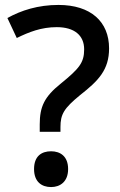

<svg xmlns="http://www.w3.org/2000/svg" viewBox="-20 -744 487 778"><path d="M141 -240V-210H225V-229C225 -281 239 -305 305 -359C379 -417 422 -461 422 -548C422 -656 348 -724 217 -724C134 -724 66 -702 10 -671L48 -590C97 -614 147 -634 210 -634C281 -634 321 -601 321 -544C321 -490 301 -466 226 -405C160 -352 141 -312 141 -240ZM118 -59C118 -8 148 14 187 14C224 14 256 -8 256 -59C256 -111 224 -131 187 -131C148 -131 118 -111 118 -59Z"/></svg>

Font: Noto Sans Georgian Medium
Style: Regular
Weight: 500
Designer: Monotype Design Team, Akaki Razmadze
Foundry: Google LLC
Version: Version 2.005